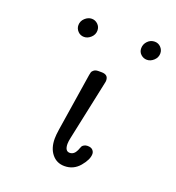

<svg xmlns="http://www.w3.org/2000/svg" viewBox="-120 -735 765 835"><g transform="rotate(20 262.5 -317.5)"><path d="M118 -593Q118 -612 132.5 -625.5Q147 -639 164 -639Q180 -639 192 -627.5Q204 -616 204 -599Q204 -580 189.5 -566.5Q175 -553 158 -553Q141 -553 129.5 -565Q118 -577 118 -593ZM190 -94Q190 -111 194 -137L236 -405Q238 -414 239 -418.5Q240 -423 247.5 -429Q255 -435 268 -435H283Q314 -435 314 -408Q314 -402 313 -399L254 -121Q250 -103 250 -92Q250 -58 272 -58Q292 -58 303 -82Q304 -84 306.5 -91Q309 -98 311 -101.5Q313 -105 319.5 -109Q326 -113 335 -113H336Q352 -113 359.5 -105Q367 -97 367 -87Q367 -61 339.5 -28.5Q312 4 270 4Q234 4 212 -23Q190 -50 190 -94ZM409 -592Q409 -611 422.5 -625Q436 -639 455 -639Q472 -639 483.5 -627Q495 -615 495 -599Q495 -580 480.5 -566.5Q466 -553 449 -553Q433 -553 421 -564Q409 -575 409 -592Z"/></g></svg>

Font: CMU Typewriter Text
Style: LightOblique
Weight: 200
Italic angle: -9.46001°
Version: Version 0.7.0